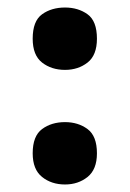

<svg xmlns="http://www.w3.org/2000/svg" viewBox="-20 -479 345 511"><path d="M67 -71Q67 -117 92 -135.5Q117 -154 153 -154Q188 -154 213 -135.5Q238 -117 238 -71Q238 -28 213 -8Q188 12 153 12Q117 12 92 -8Q67 -28 67 -71ZM67 -376Q67 -423 92 -441Q117 -459 153 -459Q188 -459 213 -441Q238 -423 238 -376Q238 -332 213 -312.5Q188 -293 153 -293Q117 -293 92 -312.5Q67 -332 67 -376Z"/></svg>

Font: Noto Sans Kannada
Style: Regular
Weight: 400
Designer: Jelle Bosma - Monotype Design Team
Foundry: Monotype Imaging Inc.
Version: Version 2.003